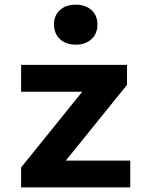

<svg xmlns="http://www.w3.org/2000/svg" viewBox="-20 -817 660 837"><path d="M533.7 -534.2V-447.1L242.9 -87.1L220.8 -117H547.9V0H72.1V-87.1L362.8 -447.1L391.3 -417.2H72.1V-534.2ZM215.3 -710.1Q215.3 -749.8 241.3 -773.2Q267.3 -796.6 310 -796.6Q352.7 -796.6 378.7 -773.2Q404.7 -749.8 404.7 -710.1Q404.7 -670 378.7 -646.2Q352.7 -622.3 310 -622.3Q282 -622.3 260.6 -633.1Q239.2 -643.8 227.3 -663.8Q215.3 -683.8 215.3 -710.1Z"/></svg>

Font: Monaspace Neon Var ExtraLight
Style: Regular
Weight: 200
Designer: Riley Cran and the Lettermatic Team
Version: Version 1.200 (Monaspace Neon Var)